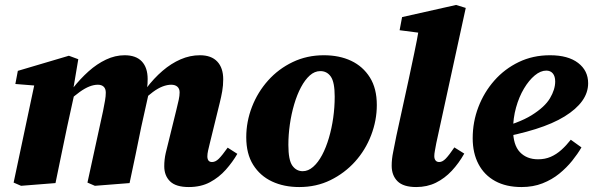

<svg xmlns="http://www.w3.org/2000/svg" viewBox="-20 -739 2407 775"><path d="M65 11 35 -2 124 -422 179 -389 42 -400 52 -453 258 -514 296 -500 273 -363 281 -364 251 -227Q239 -171 227.5 -114Q216 -57 204 0ZM363 11 333 -2 396 -291Q401 -316 404 -333.5Q407 -351 407 -365Q407 -381 398.5 -389Q390 -397 375 -397Q359 -397 341 -390Q323 -383 302 -368Q281 -353 256 -330L252 -383H274Q304 -421 337.5 -451Q371 -481 408 -498.5Q445 -516 483 -516Q529 -516 552.5 -491Q576 -466 576 -420Q576 -399 574 -387Q572 -375 569 -361H580L550 -226Q539 -170 527 -113.5Q515 -57 503 0ZM742 16Q690 16 666.5 -7Q643 -30 643 -68Q643 -95 649 -121.5Q655 -148 661 -170L692 -296Q698 -320 701.5 -336.5Q705 -353 705 -366Q705 -381 696 -389Q687 -397 671 -397Q655 -397 636.5 -390Q618 -383 597 -367.5Q576 -352 551 -328L547 -382H570Q601 -423 636 -453Q671 -483 709 -499.5Q747 -516 787 -516Q833 -516 857 -490.5Q881 -465 881 -419Q881 -394 877 -371Q873 -348 867 -324L827 -161Q823 -145 820 -131.5Q817 -118 817 -108Q817 -97 821.5 -91Q826 -85 836 -85Q850 -85 863.5 -98.5Q877 -112 899 -143L938 -118Q919 -85 891.5 -54Q864 -23 827.5 -3.5Q791 16 742 16Z M1188 16Q1126 16 1078 -6.5Q1030 -29 1002 -73.5Q974 -118 974 -185Q974 -248 997 -307.5Q1020 -367 1062 -414Q1104 -461 1161.5 -488.5Q1219 -516 1287 -516Q1350 -516 1397.5 -493.5Q1445 -471 1473 -426.5Q1501 -382 1501 -315Q1501 -253 1478 -193Q1455 -133 1413 -86.5Q1371 -40 1314 -12Q1257 16 1188 16ZM1202 -48Q1224 -48 1244 -65.5Q1264 -83 1280 -113Q1296 -143 1307.5 -182Q1319 -221 1325 -263.5Q1331 -306 1331 -349Q1331 -407 1315.5 -429.5Q1300 -452 1273 -452Q1250 -452 1230.5 -434.5Q1211 -417 1195 -387Q1179 -357 1167.5 -318Q1156 -279 1150 -237Q1144 -195 1144 -154Q1144 -93 1160 -70.5Q1176 -48 1202 -48Z M1660 16Q1608 16 1584.5 -7.5Q1561 -31 1561 -70Q1561 -97 1567 -125.5Q1573 -154 1580 -191L1630 -420Q1641 -473 1652 -524Q1663 -575 1672 -629L1732 -599L1593 -617L1603 -670L1821 -719L1860 -707L1741 -161Q1738 -144 1735.5 -131Q1733 -118 1733 -109Q1733 -98 1738 -91.5Q1743 -85 1753 -85Q1766 -85 1779.5 -99Q1793 -113 1814 -144L1854 -119Q1832 -80 1803.5 -49.5Q1775 -19 1739.5 -1.5Q1704 16 1660 16Z M2085 16Q2023 16 1979 -8Q1935 -32 1911.5 -76.5Q1888 -121 1888 -181Q1888 -247 1911 -307Q1934 -367 1975.5 -414Q2017 -461 2074 -488.5Q2131 -516 2200 -516Q2273 -516 2313.5 -485Q2354 -454 2354 -403Q2354 -365 2330 -331.5Q2306 -298 2259 -269Q2212 -240 2142 -218Q2072 -196 1978 -179L1977 -218Q2073 -241 2126 -274Q2179 -307 2200 -342.5Q2221 -378 2221 -410Q2221 -431 2211.5 -442.5Q2202 -454 2185 -454Q2162 -454 2138.5 -434.5Q2115 -415 2095 -381.5Q2075 -348 2063 -305Q2051 -262 2051 -216Q2051 -154 2078.5 -125Q2106 -96 2152 -96Q2180 -96 2203 -106Q2226 -116 2246 -134Q2266 -152 2284 -175L2327 -144Q2312 -118 2289.5 -90Q2267 -62 2237.5 -38Q2208 -14 2170 1Q2132 16 2085 16Z"/></svg>

Font: Source Serif 4 ExtraBold
Style: Italic
Weight: 800
Italic angle: -12°
Designer: Frank Grießhammer
Foundry: Adobe Systems Incorporated
Version: Version 4.004;hotconv 1.0.116;makeotfexe 2.5.65601